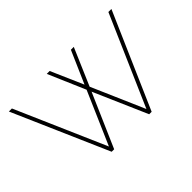

<svg xmlns="http://www.w3.org/2000/svg" viewBox="-95 -752 985 985"><g transform="rotate(-45 397.0 -259.5)"><path d="M747 -519H769L542 0H524L397 -291L270 0H252L25 -519H47L261 -29L386 -316L299 -518H320L397 -342L474 -518H495L408 -316L533 -29Z"/></g></svg>

Font: Raleway Thin
Style: Regular
Weight: 100
Designer: Matt McInerney, Pablo Impallari, Rodrigo Fuenzalida
Foundry: Matt McInerney, Pablo Impallari, Rodrigo Fuenzalida
Version: Version 4.026